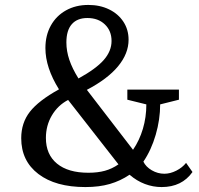

<svg xmlns="http://www.w3.org/2000/svg" viewBox="-20 -748 807 778"><path d="M705 -344 629 -325Q629 -264 611 -202Q593 -140 561 -93Q571 -72 595 -58Q619 -44 646 -44Q670 -44 694.5 -56.5Q719 -69 734 -88L760 -51Q717 10 635 10Q600 10 567 -2.5Q534 -15 505 -40Q468 -15 425 -2.5Q382 10 326 10Q205 10 135.5 -43Q66 -96 66 -188Q66 -250 101 -295Q136 -340 219 -386Q164 -474 164 -553Q164 -605 186 -644.5Q208 -684 247.5 -706Q287 -728 338 -728Q385 -728 422 -710Q459 -692 480 -660Q501 -628 501 -587Q501 -531 458.5 -479.5Q416 -428 332 -384L519 -141Q545 -179 559 -226Q573 -273 573 -325L496 -344V-385H705ZM338 -48Q376 -48 405 -56Q434 -64 460 -82L256 -343Q214 -321 190 -280Q166 -239 166 -189Q166 -122 211 -85Q256 -48 338 -48ZM249 -576Q249 -541 261 -505.5Q273 -470 298 -430Q369 -469 400.5 -505Q432 -541 432 -582Q432 -623 405 -649Q378 -675 334 -675Q293 -675 271 -650Q249 -625 249 -576Z"/></svg>

Font: Domine
Style: Regular
Weight: 400
Designer: Pablo Impallari, Rodrigo Fuenzalida, Brenda Gallo
Foundry: Pablo Impallari, Rodrigo Fuenzalida, Brenda Gallo
Version: Version 2.000